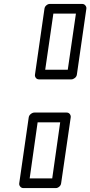

<svg xmlns="http://www.w3.org/2000/svg" viewBox="-20 -841 465 989"><path d="M79.1 103 127.9 -235.8Q129.4 -246.6 138.7 -253.9Q147.9 -261.2 157.2 -261.2H323.2Q334 -261.2 339.8 -253.2Q345.7 -245.1 344.2 -235.8L294.9 103Q293.5 113.8 284.9 120.8Q276.4 127.9 267.1 127.9H101.1Q90.3 127.9 84 119.9Q77.6 111.8 79.1 103ZM132.8 78.1H249L290 -210.9H173.8ZM160.2 -457 209 -795.9Q210.4 -806.6 219 -813.7Q227.5 -820.8 236.8 -820.8H402.8Q413.6 -820.8 419.9 -812.7Q426.3 -804.7 424.8 -795.9L376 -457Q374.5 -446.3 365.5 -439.2Q356.4 -432.1 347.2 -432.1H181.2Q170.4 -432.1 164.6 -439.9Q158.7 -447.8 160.2 -457ZM212.9 -481.9H329.1L371.1 -771H254.9Z"/></svg>

Font: Trueno Black Outline
Style: Italic
Weight: 900
Width: 6
Designer: Julieta Ulanovsky
Foundry: Julieta Ulanovsky
Version: Version 3.001b | FøM Fix